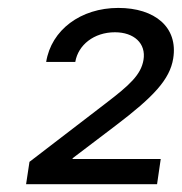

<svg xmlns="http://www.w3.org/2000/svg" viewBox="-20 -826 457 482"><path d="M45.5 -363.6H374.3L383.5 -426.8H161.9L162.6 -429L269.2 -509.9C365.8 -583.1 406.2 -626.4 414.8 -679C427.6 -757.8 368.6 -806.1 277 -806.1C182.5 -806.1 108.7 -750.7 95.9 -670.5H169C176.1 -713.1 215.9 -745 268.5 -745C316.1 -745 347.3 -717.3 340.2 -675.4C333.8 -638.5 306.1 -612.9 245.7 -566.8L54 -419.7Z"/></svg>

Font: TID UI
Style: Italic
Weight: 400
Italic angle: -9.39999°
Designer: The TID Project Authors
Foundry: Bakken & Bæck
Version: Version 1.001;hotconv 1.0.109;makeotfexe 2.5.65596